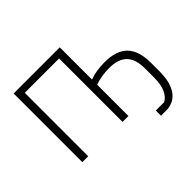

<svg xmlns="http://www.w3.org/2000/svg" viewBox="-185 -957 1380 1380"><g transform="rotate(-45 504.5 -267.0)"><path d="M735 164V111H820Q853 94 873.5 51Q894 8 894 -68V-155Q894 -254 849 -298Q804 -342 716 -342Q672 -342 633.5 -335.5Q595 -329 568 -318V0H508V-645H159V0H99V-698H568V-372H573Q601 -383 638.5 -389Q676 -395 719 -395Q840 -395 896.5 -336Q953 -277 953 -155V-68Q953 11 932 62.5Q911 114 874 139Q837 164 788 164Z"/></g></svg>

Font: IBM Plex Sans Light
Style: Regular
Weight: 300
Designer: Mike Abbink, Paul van der Laan, Pieter van Rosmalen
Foundry: Bold Monday
Version: Version 3.201